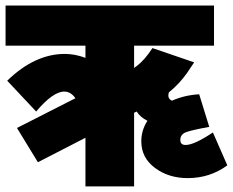

<svg xmlns="http://www.w3.org/2000/svg" viewBox="-63 -665 837 690"><path d="M244.1 4.9V-169.9L73.2 -82L-2 -205.1L208 -312Q191.4 -335.9 168 -335.9Q127.4 -335.9 66.9 -264.2L-37.1 -375Q62 -471.2 169.9 -471.2Q207 -471.2 244.1 -457V-501H-43V-645H706.1V-501H418.9V-420.9Q445.3 -438 470.2 -471.2L484.9 -492.2L634.8 -440.9L609.9 -403.8Q582 -363.8 543.9 -333Q537.1 -310.5 555.2 -303.2Q600.1 -323.2 652.8 -326.2L689 -209Q624 -197.3 604.5 -189.5Q585 -181.6 585 -162.1Q585 -144 604 -144Q634.8 -144 702.1 -189L753.9 -70.8Q691.4 -24.9 611.8 -24.9Q543 -24.9 493.9 -61.5Q444.8 -98.1 444.8 -157.2Q444.8 -196.8 466.8 -231Q440.9 -243.7 428.2 -264.2L418.9 -259.8V4.9Z"/></svg>

Font: LT Superior Black
Style: Regular
Weight: 900
Designer: Daniel Lyons
Foundry: LyonsType
Version: Version 2.005